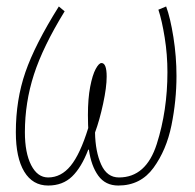

<svg xmlns="http://www.w3.org/2000/svg" viewBox="-20 -564 603 594"><path d="M29 -155Q29 -255 58.5 -340.5Q88 -426 162 -544L180 -529Q113 -420 85 -333.5Q57 -247 57 -155Q57 -91 76.5 -53Q96 -15 129 -15Q169 -15 198.5 -51Q228 -87 253 -168Q253 -170 252.5 -178Q252 -186 252 -208Q252 -259 259 -295.5Q266 -332 276 -350.5Q286 -369 294 -369Q310 -369 310 -327Q310 -294 299 -243Q288 -192 274 -154Q275 -95 293 -55Q311 -15 348 -15Q432 -15 465 -118.5Q498 -222 498 -341Q498 -395 489.5 -448Q481 -501 470 -534L494 -544Q507 -509 516.5 -449Q526 -389 526 -329Q526 -253 510.5 -176.5Q495 -100 455 -45Q415 10 346 10Q306 10 284 -20.5Q262 -51 255 -101H253Q232 -46 203 -18Q174 10 129 10Q81 10 55 -33Q29 -76 29 -155Z"/></svg>

Font: Noto Serif CondThin
Style: Italic
Weight: 250
Width: 3
Italic angle: -12°
Designer: Monotype Design Team
Foundry: Monotype Imaging Inc.
Version: Version 1.001